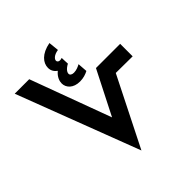

<svg xmlns="http://www.w3.org/2000/svg" viewBox="-204 -886 1021 1021"><g transform="rotate(-45 307.0 -375.0)"><path d="M361 -561C350 -555 332 -546 312 -546C296 -546 287 -553 287 -563C287 -571 294 -588 323 -603L321 -648C303 -641 289 -647 289 -659C289 -670 303 -687 337 -692L331 -750C262 -737 232 -699 232 -662C232 -639 244 -624 258 -614C232 -593 225 -568 225 -552C225 -520 251 -490 302 -490C327 -490 348 -497 365 -506ZM273 0 468 -388 594 -387V-481H412L287 -235L119 -690H10Z"/></g></svg>

Font: Noto Sans Arabic UI XCn SmBd
Style: Regular
Weight: 600
Width: 2
Designer: Monotype Design Team, Nadine Chahine and Nizar Qandah
Foundry: Monotype Imaging Inc.
Version: Version 2.010